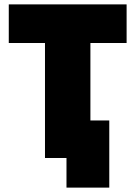

<svg xmlns="http://www.w3.org/2000/svg" viewBox="-20 -720 617 875"><path d="M283 135H478V-171H392V-524H557V-700H20V-524H185V0H283Z"/></svg>

Font: Fixel Text Black
Style: Regular
Weight: 900
Width: 4
Designer: AlfaBravo + MacPaw
Foundry: Kyrylo Tkachov, Marchela Mozhyna, Serhii Makarenko, Maria Weinstein, Zakhar Kryvoshyya
Version: Version 1.211